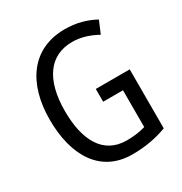

<svg xmlns="http://www.w3.org/2000/svg" viewBox="-171 -852 941 990"><g transform="rotate(-30 300.0 -357.0)"><path d="M338 -377V-301H456V-82C425 -73 390 -67 345 -67C201 -67 143 -190 143 -357C143 -543 218 -648 353 -648C404 -648 454 -632 500 -606L531 -679C479 -708 419 -724 353 -724C156 -724 53 -574 53 -358C53 -143 145 10 334 10C409 10 476 -2 540 -26V-377Z"/></g></svg>

Font: Noto Sans Gurmukhi UI Condensed
Style: Regular
Weight: 400
Width: 3
Designer: Jelle Bosma - Monotype Design Team
Foundry: Monotype Imaging Inc.
Version: Version 2.004